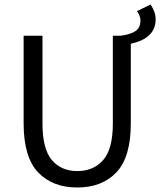

<svg xmlns="http://www.w3.org/2000/svg" viewBox="-20 -813 705 845"><path d="M665 -728Q665 -644 555.7 -620.6V-270.5Q555.7 -121.1 492.2 -54.4Q428.7 12.2 319.8 12.2Q211.4 12.2 147.7 -54.4Q84 -121.1 84 -270.5V-655.8H167V-268.6Q167 -157.2 208.3 -108.6Q249.5 -60.1 319.8 -60.1Q391.6 -60.1 434.1 -108.6Q476.6 -157.2 476.6 -268.6V-655.8H511.2Q554.7 -661.6 576.4 -676.3Q598.1 -690.9 598.1 -723.1Q598.1 -741.7 583 -764.2L642.6 -793Q665 -761.2 665 -728Z"/></svg>

Font: Varta
Style: Regular
Weight: 400
Designer: Joana Correia, Viktoriya Grabowska, Eben Sorkin
Foundry: Sorkin Type
Version: Version 1.002; ttfautohint (v1.3) -l 8 -r 24 -G 200 -x 12 -H